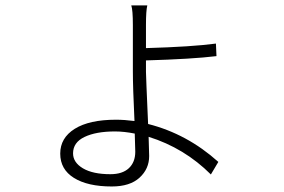

<svg xmlns="http://www.w3.org/2000/svg" viewBox="-20 -632 1040 702"><path d="M474.6 -77.1Q474.6 -88.9 472.7 -143.6Q433.6 -151.4 400.4 -151.4Q331.1 -151.4 289.1 -131.3Q247.1 -111.3 247.1 -71.3Q247.1 -38.1 283.2 -16.6Q319.3 4.9 383.8 4.9Q427.7 4.9 451.2 -17.1Q474.6 -39.1 474.6 -77.1ZM513.7 -411.1V-369.1Q513.7 -355.5 521.5 -178.7Q664.1 -142.6 778.3 -40L751 5.9Q654.3 -90.8 523.4 -131.8Q525.4 -77.1 525.4 -61.5Q525.4 -14.6 490.2 17.6Q455.1 49.8 388.7 49.8Q300.8 49.8 250.5 18.6Q200.2 -12.7 200.2 -70.3Q200.2 -127.9 253.4 -161.1Q306.6 -194.3 404.3 -194.3Q434.6 -194.3 471.7 -189.5Q465.8 -312.5 465.8 -371.1V-540Q465.8 -595.7 460 -612.3H518.6Q513.7 -592.8 513.7 -541V-456.1Q681.6 -460.9 769.5 -472.7L771.5 -426.8Q682.6 -416 513.7 -411.1Z"/></svg>

Font: GenEi Gothic M Light
Style: Regular
Weight: 300
Designer: o_tamon (Modified); [Source Han Sans]
Ryoko NISHIZUKA  (kana & ideographs); Paul D. Hunt (Latin, Greek & Cyrillic); Wenl
Version: Version 1.1a;Original Version 1.004